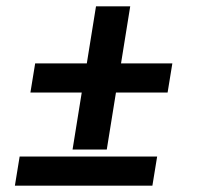

<svg xmlns="http://www.w3.org/2000/svg" viewBox="-20 -586 640 606"><path d="M209 -114 238 -294H76L91 -386H254L283 -566H391L362 -386H524L509 -294H346L317 -114ZM27 0 42 -92H476L461 0Z"/></svg>

Font: Iosevka SS04 SmBd Ex Obl
Style: Regular
Weight: 600
Width: 7
Italic angle: -9°
Monospace: yes
Designer: Belleve Invis
Foundry: Belleve Invis
Version: Version 19.0.0; ttfautohint (v1.8.4)